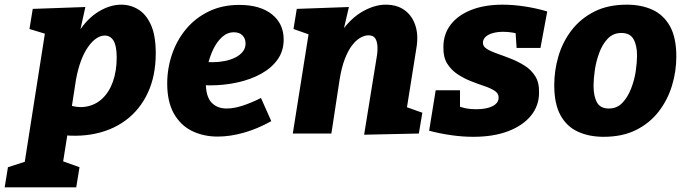

<svg xmlns="http://www.w3.org/2000/svg" viewBox="-89 -571 2932 821"><path d="M-69 230 -55 144 94 96 6 190 106 -447 126 -420 37 -447 51 -533 276 -541 241 -382 196 -291Q210 -375 246.5 -433Q283 -491 332 -521Q381 -551 430 -551Q469 -551 502.5 -530.5Q536 -510 556.5 -464.5Q577 -419 577 -343Q577 -247 543 -174Q509 -101 447 -55.5Q385 -10 300 4Q215 18 113 -4L203 -19L169 195L111 94L251 144L237 230ZM214 -89 181 -131Q234 -108 276 -114.5Q318 -121 348 -149Q378 -177 394 -222.5Q410 -268 410 -325Q410 -375 396.5 -397Q383 -419 359 -419Q341 -419 322.5 -406.5Q304 -394 287 -369.5Q270 -345 257 -310Q244 -275 236 -231Z M842 13Q781 13 732 -11Q683 -35 654.5 -85.5Q626 -136 626 -214Q626 -278 646.5 -338.5Q667 -399 706.5 -446.5Q746 -494 803.5 -522Q861 -550 934 -550Q1023 -550 1073.5 -510Q1124 -470 1124 -402Q1124 -353 1098 -316.5Q1072 -280 1027.5 -255.5Q983 -231 926.5 -218.5Q870 -206 809 -206Q797 -206 788.5 -206.5Q780 -207 774 -207L783 -307Q792 -306 801.5 -305.5Q811 -305 820 -305Q846 -305 871.5 -310Q897 -315 917 -325Q937 -335 949 -350Q961 -365 961 -385Q961 -406 948 -419.5Q935 -433 911 -433Q883 -433 860.5 -412.5Q838 -392 822.5 -359.5Q807 -327 799 -289.5Q791 -252 791 -218Q791 -159 815 -133Q839 -107 880 -107Q911 -107 948 -119Q985 -131 1027 -152L1071 -53Q1012 -20 953.5 -3.5Q895 13 842 13Z M1468 5 1521 -322Q1526 -349 1525 -371.5Q1524 -394 1515.5 -407Q1507 -420 1487 -420Q1469 -420 1450 -408.5Q1431 -397 1414.5 -374.5Q1398 -352 1385 -317.5Q1372 -283 1364 -236L1328 0H1163L1243 -504L1302 -399L1166 -447L1180 -533L1403 -541L1366 -383L1314 -290Q1331 -380 1372 -437.5Q1413 -495 1463.5 -523Q1514 -551 1560 -551Q1610 -551 1642.5 -526.5Q1675 -502 1688 -459.5Q1701 -417 1691 -362L1647 -86L1576 -139L1717 -89L1702 0Z M1935 14Q1889 14 1840 7Q1791 0 1746 -12L1774 -185H1878V-91L1857 -123Q1875 -114 1897.5 -109Q1920 -104 1947 -104Q1975 -104 1996.5 -109.5Q2018 -115 2030.5 -126Q2043 -137 2043 -153Q2044 -171 2026.5 -182.5Q2009 -194 1982 -203Q1955 -212 1924.5 -224Q1894 -236 1867 -254Q1840 -272 1823 -299.5Q1806 -327 1807 -370Q1807 -425 1838 -465.5Q1869 -506 1926 -528.5Q1983 -551 2060 -551Q2105 -551 2154.5 -543.5Q2204 -536 2251 -522L2222 -366H2120L2115 -442L2140 -420Q2125 -428 2104 -431.5Q2083 -435 2063 -435Q2038 -435 2018.5 -429.5Q1999 -424 1988 -414Q1977 -404 1976 -390Q1975 -373 1992.5 -362Q2010 -351 2037.5 -341.5Q2065 -332 2095.5 -320Q2126 -308 2154 -290.5Q2182 -273 2199.5 -245.5Q2217 -218 2216 -175Q2216 -119 2181.5 -76.5Q2147 -34 2084 -10Q2021 14 1935 14Z M2591 -551Q2654 -551 2701.5 -529Q2749 -507 2776 -458.5Q2803 -410 2803 -329Q2803 -266 2784.5 -205Q2766 -144 2728 -94.5Q2690 -45 2631.5 -15.5Q2573 14 2492 14Q2430 14 2382 -8Q2334 -30 2307.5 -78.5Q2281 -127 2281 -207Q2281 -270 2299 -331Q2317 -392 2355 -441.5Q2393 -491 2451.5 -521Q2510 -551 2591 -551ZM2568 -430Q2533 -430 2510 -406Q2487 -382 2473.5 -345.5Q2460 -309 2454.5 -271Q2449 -233 2449 -205Q2449 -160 2463.5 -133.5Q2478 -107 2514 -107Q2549 -107 2572 -131Q2595 -155 2609.5 -192Q2624 -229 2629.5 -267Q2635 -305 2635 -333Q2635 -377 2620 -403.5Q2605 -430 2568 -430Z"/></svg>

Font: Bitter Thin ExtraBold
Style: Italic
Weight: 800
Italic angle: -9°
Version: Version 2.002